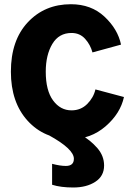

<svg xmlns="http://www.w3.org/2000/svg" viewBox="-20 -625 608 887"><path d="M206.1 0H357.4Q397.5 22.5 429.2 58.6Q460.9 94.7 460.9 139.6Q460.9 188.5 420.4 214.8Q379.9 241.2 318.4 241.2Q260.7 241.2 220.7 228.5V131.8Q257.8 141.6 284.2 141.6Q321.3 141.6 321.3 108.4Q321.3 63.5 206.1 0ZM30.3 -293.9Q30.3 -438.5 108.4 -522Q186.5 -605.5 307.6 -605.5Q401.4 -605.5 462.9 -547.9Q524.4 -490.2 539.1 -418.9L407.2 -382.8Q397.5 -418.9 373 -445.8Q348.6 -472.7 310.5 -472.7Q252 -472.7 221.7 -421.9Q191.4 -371.1 191.4 -293.9Q191.4 -207 225.1 -161.1Q258.8 -115.2 310.5 -115.2Q353.5 -115.2 382.8 -144.5Q412.1 -173.8 420.9 -211.9L552.7 -176.8Q536.1 -100.6 467.8 -41.5Q399.4 17.6 307.6 17.6Q184.6 17.6 107.4 -67.4Q30.3 -152.3 30.3 -293.9Z"/></svg>

Font: Gothic A1 Black
Style: Regular
Weight: 900
Version: Version 2.50